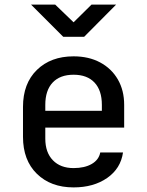

<svg xmlns="http://www.w3.org/2000/svg" viewBox="-20 -805 640 835"><path d="M300 10Q201 10 140.5 -49Q80 -108 80 -210V-340Q80 -442 140.5 -501Q201 -560 300 -560Q366 -560 415.5 -533.5Q465 -507 492.5 -459.5Q520 -412 520 -349V-250H177V-202Q177 -142 210 -108Q243 -74 300 -74Q348 -74 379 -92Q410 -110 416 -142H515Q505 -72 446 -31Q387 10 300 10ZM177 -349V-323H423V-349Q423 -412 391 -446Q359 -480 300 -480Q241 -480 209 -446Q177 -412 177 -349ZM255 -645 115 -785H220L300 -708L378 -785H485L346 -645Z"/></svg>

Font: JetBrains Mono NL Medium
Style: Regular
Weight: 500
Monospace: yes
Designer: Philipp Nurullin, Konstantin Bulenkov
Foundry: JetBrains
Version: Version 2.305; ttfautohint (v1.8.4.7-5d5b)